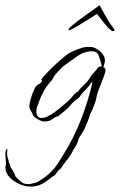

<svg xmlns="http://www.w3.org/2000/svg" viewBox="-91 -440 442 708"><path d="M22 248Q3 248 -18.5 239Q-40 230 -55.5 214Q-71 198 -71 177V176Q-70 174 -69.5 169.5Q-69 165 -69 164Q-69 156 -70 147.5Q-71 139 -71 131Q-71 126 -70.5 120Q-70 114 -67 110L-64 109Q-64 113 -64.5 117.5Q-65 122 -65 127Q-65 135 -62 143Q-59 151 -58 160Q-55 164 -54 168Q-53 172 -52 176Q-47 185 -41.5 193Q-36 201 -34 211Q-20 224 -12 231.5Q-4 239 16 239Q20 239 33 235.5Q46 232 47 231Q76 215 98 193Q112 179 123 162Q134 145 144 128Q182 67 208 0Q234 -67 250 -136H246Q236 -120 223 -107.5Q210 -95 200 -79H197L196 -76Q186 -72 173 -56.5Q160 -41 150 -33L128 -15Q126 -15 126 -12Q113 -10 102.5 -1Q92 8 72 8Q63 8 49.5 0.5Q36 -7 31 -14Q30 -17 29 -20Q28 -23 26 -26Q23 -31 20 -36.5Q17 -42 17 -48Q17 -56 22.5 -76Q28 -96 36.5 -113Q45 -130 54 -130Q56 -132 60 -135Q64 -138 64 -142Q64 -143 63.5 -143.5Q63 -144 63 -145H61Q63 -151 77 -166Q91 -181 109.5 -198.5Q128 -216 145 -230Q162 -244 169 -247Q181 -253 193.5 -257.5Q206 -262 218 -266V-265Q226 -267 231 -267Q237 -267 243 -267Q249 -267 254 -265Q269 -260 282.5 -246.5Q296 -233 296 -216Q296 -210 293.5 -204.5Q291 -199 291 -192Q298 -189 298 -180Q298 -175 292 -158.5Q286 -142 279 -124.5Q272 -107 269 -99Q266 -89 264 -77.5Q262 -66 257 -55Q254 -45 249.5 -35.5Q245 -26 240 -16Q238 -10 236.5 -4Q235 2 233 7Q230 14 226.5 21Q223 28 220 36Q217 43 209 55Q201 67 199 72Q192 98 177 115H178Q178 117 173 125Q168 133 162.5 141.5Q157 150 155 152Q151 152 151 156Q150 158 143 167Q136 176 135 178Q134 181 131 183Q128 185 126 187Q122 191 118 197Q114 203 109 208Q104 209 92.5 219Q81 229 63.5 238.5Q46 248 22 248ZM62 -5Q68 -5 77 -7.5Q86 -10 90 -14Q91 -14 92 -15.5Q93 -17 94 -16H95Q112 -27 127.5 -39.5Q143 -52 159 -66Q168 -74 177.5 -86Q187 -98 197 -103L199 -104V-106Q208 -117 219 -127Q230 -137 238 -149Q240 -152 242 -155.5Q244 -159 246 -162L264 -182L270 -191Q276 -195 282 -195Q283 -196 284 -196Q284 -201 280.5 -212.5Q277 -224 273 -234.5Q269 -245 264 -247Q260 -250 253 -250.5Q246 -251 241 -251L227 -248Q210 -244 194.5 -233Q179 -222 165 -212L144 -197Q135 -190 128 -181.5Q121 -173 113 -165Q109 -161 106.5 -155Q104 -149 100 -144Q83 -126 71.5 -106Q60 -86 52 -62Q49 -55 46 -46.5Q43 -38 43 -29Q43 -19 47.5 -12Q52 -5 62 -5ZM325 -325Q319 -326 308.5 -337Q298 -348 287 -362.5Q276 -377 268 -387Q267 -390 264 -387Q260 -384 244.5 -374.5Q229 -365 210.5 -353.5Q192 -342 178 -334.5Q164 -327 163 -328Q162 -330 162.5 -331.5Q163 -333 163 -334Q164 -337 178.5 -349Q193 -361 213 -375.5Q233 -390 251 -402.5Q269 -415 275 -420Q277 -420 277 -419Q286 -403 297 -383Q308 -363 323 -342Q326 -338 328.5 -334.5Q331 -331 331 -328Q331 -325 325 -325Z"/></svg>

Font: Qwitcher Grypen
Style: Regular
Weight: 400
Designer: Robert E. Leuschke
Foundry: Robert E. Leuschke
Version: Version 1.100; ttfautohint (v1.8.3)